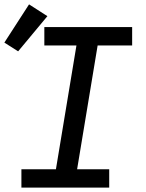

<svg xmlns="http://www.w3.org/2000/svg" viewBox="-47 -859 667 879"><path d="M51 0V-84H209L303 -651H156V-735H558V-651H400L306 -84H453V0ZM36 -624 -27 -664 86 -839 170 -785Z"/></svg>

Font: Iosevka Curly Slab MdExObl
Style: Regular
Weight: 500
Width: 7
Italic angle: -9°
Monospace: yes
Designer: Belleve Invis
Foundry: Belleve Invis
Version: Version 11.1.0; ttfautohint (v1.8.3)